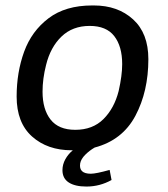

<svg xmlns="http://www.w3.org/2000/svg" viewBox="-20 -541 616 704"><path d="M274 58Q268 96 313 96Q332 96 382 82L389 119Q346 143 297 143Q255 143 232 128Q209 113 209 83Q209 62 219.5 43Q230 24 247 10H243Q154 10 97.5 -40.5Q41 -91 41 -187Q41 -276 68.5 -351.5Q96 -427 158 -474Q220 -521 318 -521H324Q412 -521 468 -470Q524 -419 524 -324Q524 -206 476.5 -116.5Q429 -27 327 0Q308 11 292.5 26.5Q277 42 274 58ZM256 -65Q320 -65 359.5 -104.5Q399 -144 415 -207Q428 -264 428 -306Q428 -371 399 -408.5Q370 -446 309 -446Q246 -446 205.5 -407Q165 -368 149 -303Q136 -252 136 -205Q136 -140 165.5 -102.5Q195 -65 256 -65Z"/></svg>

Font: Chivo
Style: Italic
Weight: 400
Italic angle: -8.05°
Designer: Hector Gatti
Foundry: Omnibus-Type
Version: Version 1.007